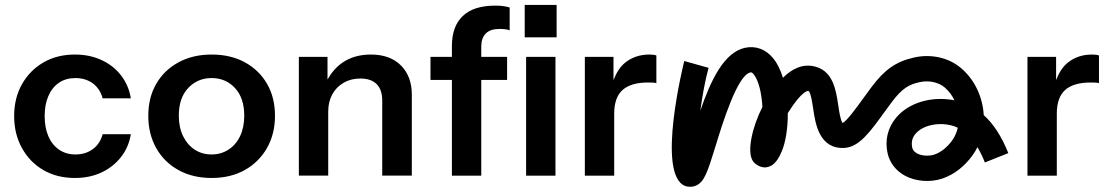

<svg xmlns="http://www.w3.org/2000/svg" viewBox="-20 -699 4390 760"><path d="M347.6 -108.8C328.5 -94.7 305.5 -87.6 278.5 -87.6C253.9 -87.6 232.4 -93.9 213.9 -106.5C195.5 -119.1 181.3 -136.8 171.5 -159.5C161.7 -182.2 156.8 -209 156.8 -239.7C156.8 -269.8 161.7 -296.2 171.5 -319C181.3 -341.7 195.3 -359.2 213.5 -371.5C231.6 -383.8 253.3 -390 278.5 -390C305.5 -390 328.5 -382.9 347.6 -368.8C366.6 -354.6 379.6 -335 386.3 -309.8H497.9C492.3 -344.2 479.4 -374.4 459.1 -400.6C438.9 -426.7 413 -447 381.7 -461.4C350.4 -475.9 315.3 -483.1 276.6 -483.1C229.3 -483.1 187.6 -472.6 151.7 -451.7C115.7 -430.8 87.5 -402.1 66.9 -365.5C46.3 -329 36 -287 36 -239.7C36 -192.4 46.3 -150.1 66.9 -112.9C87.5 -75.8 115.7 -46.7 151.7 -25.8C187.6 -4.9 229.3 5.5 276.6 5.5C315.3 5.5 350.2 -1.7 381.2 -16.1C412.3 -30.6 438.1 -50.9 458.7 -77C479.3 -103.1 492.3 -133.4 497.9 -167.8H386.3C379.6 -142.6 366.6 -122.9 347.6 -108.8Z M1037.2 -366.9C1016.3 -403.2 987.1 -431.6 949.6 -452.2C912.1 -472.8 868.1 -483.1 817.7 -483.1C768 -483.1 724.2 -472.8 686.4 -452.2C648.6 -431.6 619.2 -403.2 598.3 -366.9C577.4 -330.7 567 -288.6 567 -240.6C567 -192.7 577.4 -150.1 598.3 -112.9C619.2 -75.8 648.6 -46.7 686.4 -25.8C724.2 -4.9 768 5.5 817.7 5.5C867.5 5.5 911.2 -4.9 948.7 -25.8C986.1 -46.7 1015.5 -75.8 1036.7 -112.9C1057.9 -150.1 1068.5 -192.7 1068.5 -240.6C1068.5 -288.6 1058.1 -330.7 1037.2 -366.9ZM930.2 -160C919.2 -136.9 903.8 -119.1 884.1 -106.5C864.5 -93.9 842.3 -87.6 817.7 -87.6C792.6 -87.6 770.3 -93.9 750.9 -106.5C731.6 -119.1 716.2 -136.9 704.8 -160C693.5 -183 687.8 -210.2 687.8 -241.5C687.8 -287.6 700.1 -323.9 724.6 -350.3C749.2 -376.7 780.3 -390 817.7 -390C855.2 -390 886.1 -376.7 910.4 -350.3C934.7 -323.9 946.8 -287.6 946.8 -241.5C946.8 -210.2 941.3 -183 930.2 -160Z M1567.2 -439.7C1538.7 -468.6 1498.9 -483.1 1447.9 -483.1C1404.8 -483.1 1368 -472.8 1337.2 -452.2C1311.3 -434.8 1291.8 -411.4 1276.4 -384.2V-473.9H1163V-3.8H1279.2V-257.3C1279.2 -283.1 1284.5 -305.8 1295.3 -325.5C1306 -345.2 1321.1 -360.5 1340.5 -371.6C1359.8 -382.7 1381.8 -388.2 1406.4 -388.2C1434.6 -388.2 1456.2 -380.8 1470.9 -366.1C1485.7 -351.3 1493 -329.5 1493 -300.6V-3.8H1610.1V-324.6C1610.1 -372.5 1595.8 -410.9 1567.2 -439.8Z M1902.9 -566.5C1914.9 -578.5 1933.2 -584.5 1957.8 -584.5C1966.4 -584.5 1974.1 -584 1980.8 -583.1C1987.6 -582.2 1993.1 -580.8 1997.4 -578.9V-669.3C1989.4 -671.7 1981.2 -673.6 1972.5 -674.8C1963.9 -676.1 1953.2 -676.7 1940.3 -676.7C1883.1 -676.7 1840.3 -663 1811.7 -635.6C1783.1 -608.3 1768.8 -568.8 1768.8 -517.2V-473.9H1684V-382.6H1768.8V-3.7H1885V-382.6H1987.3V-473.9H1885V-514.4C1885 -537.2 1891 -554.5 1902.9 -566.5Z M2183.3 -551.3V-679.4H2057V-551.3ZM2178.7 -3.7V-473.9H2062.5V-3.7Z M2550.4 -483.1C2513.5 -483.1 2481.8 -472.6 2455.4 -451.7C2434.4 -435.1 2419.7 -410.8 2408.4 -382.1V-473.9H2295V-3.7H2411.2V-248.9C2411.2 -291.9 2422.3 -323.3 2444.4 -342.9C2466.5 -362.6 2500 -372.4 2544.9 -372.4C2552.9 -372.4 2559.7 -372.3 2565.2 -372C2570.7 -371.7 2575 -370.9 2578.1 -369.7V-479.4C2572.6 -481.8 2563.4 -483.1 2550.5 -483.1Z M3874 -243.9C3869.9 -313.8 3839 -383 3784.1 -429.5C3735 -471.2 3665.2 -486.6 3597.7 -471.3C3526.4 -455 3482.4 -424.4 3429.6 -354.2C3419 -340 3408.6 -325.7 3398.3 -311.5C3371.8 -274.7 3331.6 -219.2 3315.4 -212.2C3307.2 -220.2 3301.3 -260.4 3298.1 -281.9C3289.3 -340.9 3278.5 -414.3 3210.3 -434.4C3157.3 -450.2 3113.1 -424.8 3079.1 -391.2C3069.9 -421.5 3057.1 -448.2 3040.3 -468.6C3010.9 -504.4 2971.1 -518.9 2928.4 -509.7C2845.2 -491.4 2792.5 -379 2752.1 -260.7C2760.3 -322 2771.9 -384.1 2784.8 -430.5L2688.6 -457.4C2687.3 -453 2575.3 -6.4 2692.6 37.3C2698 39.3 2704.6 40.3 2711.2 40.3C2720.3 40.3 2729.7 38.5 2736.8 34.9C2768.2 19.4 2780.1 -15.5 2813.3 -123.6C2838.6 -206.5 2898.1 -400.7 2949.8 -412.2C2953.5 -412.9 2956.2 -413.5 2963.1 -405.2C2983.3 -380.7 2994.9 -328.9 2997.9 -275.7C2959.1 -199.4 2935.7 -102.6 2959.1 -63.2C2968.7 -47.1 2991.3 -35.9 3009 -36.3C3047.8 -38.8 3064.9 -78.1 3074.1 -99.1C3089.7 -135.1 3098.7 -191.5 3098.4 -251.1C3099.4 -252.7 3100.4 -254.3 3101.4 -255.9C3155.2 -341.3 3178.4 -339.6 3180.9 -339C3189.6 -331.3 3195.8 -289.6 3199.1 -267.1C3207.4 -210.9 3222.3 -107.6 3323.4 -113.5C3381.4 -117.7 3424.5 -177.3 3479 -252.8C3488.8 -266.4 3498.9 -280.3 3509.2 -293.9C3551.5 -350.2 3577.5 -364.1 3619.7 -373.7C3656.2 -381.8 3694.4 -374.1 3719.2 -353C3735.7 -339 3748.7 -321.5 3757.9 -302.1C3745.7 -304.5 3733.1 -306.1 3720.1 -306.8C3643 -311.5 3570.6 -284.4 3527.9 -234.1C3494.1 -194.1 3481.8 -143.8 3493.4 -92.2C3501.8 -55.1 3525.6 -24 3560.1 -4.6C3603.1 19.4 3662.2 24.2 3711 7.5C3756.3 -8 3797.1 -39.5 3829.2 -83.7C3836.8 -94.1 3843.5 -105.1 3849.1 -116.5C3859.5 -99 3869.3 -78.9 3878.5 -55.9L3971.2 -92.9C3945.2 -158.3 3912.8 -208.4 3873.8 -243.6ZM3748.7 -142.7C3729.1 -115.6 3704.2 -96 3678.9 -87.3C3656.8 -79.9 3627.5 -81.9 3609.1 -92.1C3595.8 -99.6 3592.4 -108.5 3591 -114.6C3586.3 -135.4 3590.8 -154 3604.2 -169.8C3624.6 -193.7 3661.8 -207.8 3703.3 -207.8C3706.9 -207.8 3710.6 -207.8 3714.3 -207.5C3735 -206.2 3753.9 -201.7 3771.2 -193.4C3767.1 -175.1 3759.6 -157.7 3748.7 -142.7Z M4302.4 -483.1C4265.5 -483.1 4233.8 -472.6 4207.4 -451.7C4186.4 -435.1 4171.7 -410.8 4160.4 -382.1V-473.9H4047V-3.7H4163.2V-248.9C4163.2 -291.9 4174.3 -323.3 4196.4 -342.9C4218.5 -362.6 4252 -372.4 4296.9 -372.4C4304.9 -372.4 4311.7 -372.3 4317.2 -372C4322.7 -371.7 4327 -370.9 4330.1 -369.7V-479.4C4324.6 -481.8 4315.4 -483.1 4302.5 -483.1Z"/></svg>

Font: Diatome Awesome Semibold
Style: Regular
Weight: 400
Designer: 15.100.17
Foundry: 15.100.17
Version: Version 1.005;Fontself Maker 3.5.8